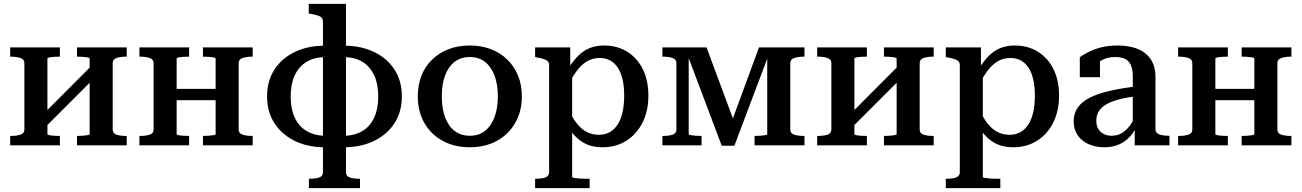

<svg xmlns="http://www.w3.org/2000/svg" viewBox="-20 -757 6780 1000"><path d="M107 -83V-428Q107 -448 86.5 -455Q66 -462 35 -462H33V-510H292V-462H290Q277 -462 262 -461Q247 -460 237 -458Q227 -456 227 -452V-58Q227 -55 237 -53Q247 -51 262 -50Q277 -49 290 -49H292V0H33V-49H35Q66 -49 86.5 -55.5Q107 -62 107 -83ZM447 -58V-452Q447 -456 436 -458Q425 -460 410 -461Q395 -462 383 -462H381V-510H640V-462H638Q607 -462 587 -455Q567 -448 567 -428V-83Q567 -62 587 -55.5Q607 -49 638 -49H640V0H381V-49H383Q395 -49 410 -50Q425 -51 436 -53Q447 -55 447 -58ZM206 -85 168 -125 466 -424 504 -383Z M780 -83V-428Q780 -448 759.5 -455Q739 -462 708 -462H706V-510H965V-462H963Q950 -462 935 -461Q920 -460 910 -458Q900 -456 900 -452V-58Q900 -55 910 -53Q920 -51 935 -50Q950 -49 963 -49H965V0H706V-49H708Q739 -49 759.5 -55.5Q780 -62 780 -83ZM1103 -58V-452Q1103 -456 1092 -458Q1081 -460 1066 -461Q1051 -462 1039 -462H1037V-510H1296V-462H1295Q1264 -462 1243.5 -455Q1223 -448 1223 -428V-83Q1223 -62 1243.5 -55.5Q1264 -49 1295 -49H1296V0H1037V-49H1039Q1051 -49 1066 -50Q1081 -51 1092 -53Q1103 -55 1103 -58ZM860 -235V-294H1152V-235Z M1782 -737V140Q1782 161 1802 167.5Q1822 174 1853 174H1855V223H1589V174H1591Q1622 174 1642 167.5Q1662 161 1662 140V-644Q1662 -664 1646.5 -671.5Q1631 -679 1598 -685L1588 -687V-737ZM1662 -519V-459Q1611 -457 1573 -432.5Q1535 -408 1514.5 -363.5Q1494 -319 1494 -255Q1494 -191 1514.5 -146Q1535 -101 1573 -77Q1611 -53 1662 -50V10Q1576 8 1510.5 -25.5Q1445 -59 1408 -117.5Q1371 -176 1371 -255Q1371 -334 1408 -392.5Q1445 -451 1510.5 -484Q1576 -517 1662 -519ZM1782 10V-50Q1834 -53 1871.5 -77Q1909 -101 1929.5 -146Q1950 -191 1950 -255Q1950 -319 1929.5 -363.5Q1909 -408 1871.5 -432.5Q1834 -457 1782 -459V-519Q1867 -517 1933 -484Q1999 -451 2036 -392.5Q2073 -334 2073 -255Q2073 -176 2036 -117.5Q1999 -59 1933 -25.5Q1867 8 1782 10Z M2698 -255Q2698 -177 2663.5 -117Q2629 -57 2568 -23.5Q2507 10 2427 10Q2347 10 2285.5 -23.5Q2224 -57 2190 -117Q2156 -177 2156 -255Q2156 -314 2175 -362.5Q2194 -411 2230.5 -446.5Q2267 -482 2316.5 -501Q2366 -520 2427 -520Q2487 -520 2536.5 -501Q2586 -482 2622.5 -446.5Q2659 -411 2678.5 -362.5Q2698 -314 2698 -255ZM2281 -255Q2281 -192 2298.5 -145.5Q2316 -99 2348.5 -74.5Q2381 -50 2427 -50Q2473 -50 2505 -74.5Q2537 -99 2555 -145.5Q2573 -192 2573 -255Q2573 -319 2555 -365Q2537 -411 2505 -435.5Q2473 -460 2427 -460Q2381 -460 2348.5 -435.5Q2316 -411 2298.5 -365Q2281 -319 2281 -255Z M3051 223H2767V174H2768Q2789 174 2805 171.5Q2821 169 2830.5 161.5Q2840 154 2840 140V-417Q2840 -431 2833 -438Q2826 -445 2812 -449.5Q2798 -454 2776 -458L2767 -460V-510H2950V-383L2960 -376V165Q2960 168 2972 170Q2984 172 3000 173Q3016 174 3029 174H3051ZM3118 10Q3077 10 3045.5 -1.5Q3014 -13 2987.5 -36.5Q2961 -60 2937 -97L2941 -187Q2961 -144 2984 -114.5Q3007 -85 3035.5 -70Q3064 -55 3099 -55Q3132 -55 3157 -69.5Q3182 -84 3198.5 -111Q3215 -138 3223 -175.5Q3231 -213 3231 -259Q3231 -305 3223 -341Q3215 -377 3199 -402.5Q3183 -428 3159 -441.5Q3135 -455 3104 -455Q3068 -455 3039 -438.5Q3010 -422 2986 -390.5Q2962 -359 2940 -314L2937 -396Q2964 -439 2991 -466Q3018 -493 3051 -506.5Q3084 -520 3126 -520Q3195 -520 3247 -487.5Q3299 -455 3328 -396.5Q3357 -338 3357 -259Q3357 -180 3327 -119.5Q3297 -59 3243 -24.5Q3189 10 3118 10Z M3660 -510 3810 -106 3779 -91 3933 -510H4170V-462H4168Q4137 -462 4116.5 -455Q4096 -448 4096 -428V-83Q4096 -62 4116.5 -55.5Q4137 -49 4168 -49H4170V0H3910V-49H3912Q3925 -49 3939.5 -50Q3954 -51 3965 -53Q3976 -55 3976 -58V-488L3989 -486L3805 2H3739L3555 -486L3567 -488V-58Q3567 -55 3578 -53Q3589 -51 3604 -50Q3619 -49 3631 -49H3634V0H3430V-49H3432Q3463 -49 3483 -55.5Q3503 -62 3503 -83V-428Q3503 -448 3483 -455Q3463 -462 3432 -462H3430V-510Z M4310 -83V-428Q4310 -448 4289.5 -455Q4269 -462 4238 -462H4236V-510H4495V-462H4493Q4480 -462 4465 -461Q4450 -460 4440 -458Q4430 -456 4430 -452V-58Q4430 -55 4440 -53Q4450 -51 4465 -50Q4480 -49 4493 -49H4495V0H4236V-49H4238Q4269 -49 4289.5 -55.5Q4310 -62 4310 -83ZM4650 -58V-452Q4650 -456 4639 -458Q4628 -460 4613 -461Q4598 -462 4586 -462H4584V-510H4843V-462H4841Q4810 -462 4790 -455Q4770 -448 4770 -428V-83Q4770 -62 4790 -55.5Q4810 -49 4841 -49H4843V0H4584V-49H4586Q4598 -49 4613 -50Q4628 -51 4639 -53Q4650 -55 4650 -58ZM4409 -85 4371 -125 4669 -424 4707 -383Z M5190 223H4906V174H4907Q4928 174 4944 171.5Q4960 169 4969.5 161.5Q4979 154 4979 140V-417Q4979 -431 4972 -438Q4965 -445 4951 -449.5Q4937 -454 4915 -458L4906 -460V-510H5089V-383L5099 -376V165Q5099 168 5111 170Q5123 172 5139 173Q5155 174 5168 174H5190ZM5257 10Q5216 10 5184.5 -1.5Q5153 -13 5126.5 -36.5Q5100 -60 5076 -97L5080 -187Q5100 -144 5123 -114.5Q5146 -85 5174.5 -70Q5203 -55 5238 -55Q5271 -55 5296 -69.5Q5321 -84 5337.5 -111Q5354 -138 5362 -175.5Q5370 -213 5370 -259Q5370 -305 5362 -341Q5354 -377 5338 -402.5Q5322 -428 5298 -441.5Q5274 -455 5243 -455Q5207 -455 5178 -438.5Q5149 -422 5125 -390.5Q5101 -359 5079 -314L5076 -396Q5103 -439 5130 -466Q5157 -493 5190 -506.5Q5223 -520 5265 -520Q5334 -520 5386 -487.5Q5438 -455 5467 -396.5Q5496 -338 5496 -259Q5496 -180 5466 -119.5Q5436 -59 5382 -24.5Q5328 10 5257 10Z M5906 -308 5905 -256Q5861 -252 5826 -244Q5791 -236 5765 -225Q5739 -214 5722.5 -200Q5706 -186 5698 -168Q5690 -150 5690 -128Q5690 -103 5700 -86Q5710 -69 5728 -59.5Q5746 -50 5769 -50Q5801 -50 5825.5 -65.5Q5850 -81 5869 -108.5Q5888 -136 5902 -174L5905 -110Q5890 -73 5865.5 -46Q5841 -19 5808 -4.5Q5775 10 5732 10Q5686 10 5650 -6Q5614 -22 5593 -52.5Q5572 -83 5572 -125Q5572 -166 5593 -196.5Q5614 -227 5656.5 -248.5Q5699 -270 5761 -284Q5823 -298 5906 -308ZM5890 0V-103L5880 -104V-358Q5880 -396 5869.5 -418.5Q5859 -441 5839 -450.5Q5819 -460 5789 -460Q5744 -460 5715 -441.5Q5686 -423 5668 -397Q5665 -409 5666.5 -419Q5668 -429 5674 -437Q5680 -445 5689 -451Q5698 -457 5709 -460V-355H5604V-459Q5619 -470 5646 -484.5Q5673 -499 5712 -509.5Q5751 -520 5800 -520Q5840 -520 5876 -511.5Q5912 -503 5939.5 -483.5Q5967 -464 5982.5 -432.5Q5998 -401 5998 -355V-84Q5998 -71 6007 -63.5Q6016 -56 6032 -53Q6048 -50 6069 -50L6071 -49V0Z M6190 -83V-428Q6190 -448 6169.5 -455Q6149 -462 6118 -462H6116V-510H6375V-462H6373Q6360 -462 6345 -461Q6330 -460 6320 -458Q6310 -456 6310 -452V-58Q6310 -55 6320 -53Q6330 -51 6345 -50Q6360 -49 6373 -49H6375V0H6116V-49H6118Q6149 -49 6169.5 -55.5Q6190 -62 6190 -83ZM6513 -58V-452Q6513 -456 6502 -458Q6491 -460 6476 -461Q6461 -462 6449 -462H6447V-510H6706V-462H6705Q6674 -462 6653.5 -455Q6633 -448 6633 -428V-83Q6633 -62 6653.5 -55.5Q6674 -49 6705 -49H6706V0H6447V-49H6449Q6461 -49 6476 -50Q6491 -51 6502 -53Q6513 -55 6513 -58ZM6270 -235V-294H6562V-235Z"/></svg>

Font: Roboto Serif 36pt Medium
Style: Regular
Weight: 500
Designer: Greg Gazdowicz
Foundry: Commercial Type
Version: Version 1.008